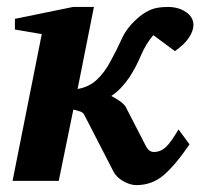

<svg xmlns="http://www.w3.org/2000/svg" viewBox="-20 -520 579 552"><path d="M536.1 -448.2Q536.1 -431.6 523.4 -412.1Q510.7 -392.6 482.9 -373L420.9 -418.9Q399.9 -395 385 -360.1Q370.1 -325.2 352.1 -297.9Q340.8 -281.2 327.4 -267.1Q314 -252.9 299.8 -244.1Q312.5 -237.8 325 -229Q337.4 -220.2 341.8 -211.9L398.9 -101.1Q407.7 -83 422.9 -83Q440.9 -83 455.8 -96.2Q470.7 -109.4 493.2 -147.9L524.9 -105Q483.9 -44.9 450.4 -16.4Q417 12.2 372.1 12.2Q354 12.2 334 0.7Q314 -10.7 305.2 -28.8L221.2 -191.9Q217.8 -197.3 207.8 -200.4Q197.8 -203.6 190.9 -205.1L148.9 0H16.1L100.1 -421.9L22.9 -435.1V-465.8L189.9 -500H250L203.1 -264.2Q235.4 -269.5 258.1 -290.5Q280.8 -311.5 297.9 -344.2Q314.9 -374.5 330.1 -408.4Q345.2 -442.4 380.9 -472.2Q396.5 -484.9 414.3 -492.4Q432.1 -500 462.9 -500Q493.2 -500 514.6 -485.4Q536.1 -470.7 536.1 -448.2Z"/></svg>

Font: Charis
Style: Bold Italic
Weight: 700
Italic angle: -11°
Designer: Walt Agee, Miriam Martin, Annie Olsen, Victor Gaultney, Lorna Priest, Alan Ward, Bob Hallissy, Martin Hosken, Sharon Cor
Foundry: SIL Global
Version: Version 7.000